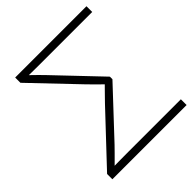

<svg xmlns="http://www.w3.org/2000/svg" viewBox="-198 -861 993 993"><g transform="rotate(-45 298.5 -364.0)"><path d="M54.2 0V-38.6L304.7 -304.7Q318.8 -319.3 332.8 -333.5Q346.7 -347.7 359.9 -361.1Q373 -374.5 384.8 -386.2V-363.8Q373 -375.5 359.9 -388.4Q346.7 -401.4 332.8 -415.3Q318.8 -429.2 304.7 -443.8L70.8 -689V-727.5H592.3V-685.5H215.3Q189 -685.5 164.8 -685.8Q140.6 -686 118.2 -686.5V-696.8Q129.4 -686.5 140.4 -675.8Q151.4 -665 163.6 -653.1Q175.8 -641.1 189 -627.4L420.4 -384.3V-365.7L189 -118.7Q172.9 -102.1 157.7 -86.7Q142.6 -71.3 128.4 -57.4Q114.3 -43.5 101.6 -30.8V-41Q128.4 -41.5 156.5 -41.7Q184.6 -42 215.3 -42H597.2V0Z"/></g></svg>

Font: Inter 18pt ExtraLight
Style: Regular
Weight: 250
Designer: Rasmus Andersson
Foundry: rsms
Version: Version 4.001;git-66647c0bb